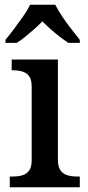

<svg xmlns="http://www.w3.org/2000/svg" viewBox="-20 -786 369 806"><path d="M21 0V-45H34Q56 -45 73.5 -50Q91 -55 102 -69.5Q113 -84 113 -113V-423Q113 -452 102 -466.5Q91 -481 73 -486Q55 -491 34 -491H29V-536H223V-117Q223 -87 233.5 -71.5Q244 -56 262.5 -50.5Q281 -45 302 -45H315V0ZM3 -619Q19 -638 38.5 -664Q58 -690 77 -717Q96 -744 106 -766H212Q223 -744 241 -717Q259 -690 279.5 -664Q300 -638 315 -619V-606H267Q250 -617 230 -632.5Q210 -648 191.5 -664.5Q173 -681 158 -696Q143 -681 124.5 -664.5Q106 -648 87 -632.5Q68 -617 50 -606H3Z"/></svg>

Font: Noto Serif Hebrew Medium
Style: Regular
Weight: 500
Version: Version 2.003